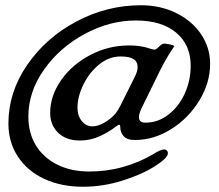

<svg xmlns="http://www.w3.org/2000/svg" viewBox="-20 -557 833 731"><path d="M12 -87Q12 -205 83 -309Q154 -413 270.5 -475Q387 -537 517 -537Q591 -537 651.5 -507Q712 -477 746 -426Q780 -375 780 -314Q780 -242 739 -174.5Q698 -107 632 -65.5Q566 -24 494 -24Q463 -24 450.5 -39Q438 -54 438 -71Q438 -82 434 -82Q430 -82 421 -75Q397 -56 361 -39Q325 -22 284 -22Q232 -22 201.5 -51.5Q171 -81 171 -127Q171 -192 212.5 -251.5Q254 -311 323.5 -347.5Q393 -384 471 -384Q506 -384 534 -377Q542 -375 551 -372Q560 -369 567 -368Q573 -367 585 -379Q597 -391 604 -391Q612 -391 628.5 -387.5Q645 -384 643 -380Q615 -340 588 -286L518 -143Q509 -123 509 -111Q509 -90 534 -90Q581 -90 620.5 -120Q660 -150 683 -200Q706 -250 706 -307Q706 -386 651 -432.5Q596 -479 497 -479Q398 -479 303 -428Q208 -377 148 -292.5Q88 -208 88 -113Q88 -50 117 -3Q146 44 198.5 70Q251 96 320 96Q387 96 449 78.5Q511 61 563 30Q592 12 605 12Q611 12 615.5 16.5Q620 21 619 28Q618 45 569.5 76Q521 107 446.5 130.5Q372 154 296 154Q213 154 148.5 124Q84 94 48 39Q12 -16 12 -87ZM399 -105Q411 -114 420 -125Q429 -136 439 -156L493 -264Q504 -286 504 -301Q504 -322 488.5 -332Q473 -342 439 -342Q395 -342 357.5 -311.5Q320 -281 297.5 -235Q275 -189 275 -147Q275 -116 291.5 -96Q308 -76 332 -76Q348 -76 365.5 -84Q383 -92 399 -105Z"/></svg>

Font: EB Garamond
Style: Bold Italic
Weight: 700
Italic angle: -17.2°
Designer: Georg Duffner and Octavio Pardo
Foundry: Georg Duffner
Version: Version 1.000